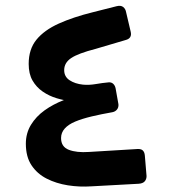

<svg xmlns="http://www.w3.org/2000/svg" viewBox="-20 -645 596 676"><path d="M303 11Q260 14 219 7.5Q178 1 144.5 -16Q111 -33 91 -63Q71 -93 71 -139Q71 -176 89 -205.5Q107 -235 137 -256.5Q167 -278 204.5 -292.5Q242 -307 280 -314V-286Q259 -285 233 -288Q207 -291 180 -299Q153 -307 130.5 -322.5Q108 -338 94.5 -361.5Q81 -385 81 -420Q81 -472 108.5 -505.5Q136 -539 187 -562Q238 -585 307 -602L390 -623Q405 -627 413.5 -620.5Q422 -614 424 -602L440 -534Q446 -510 422 -504L317 -473Q255 -457 230.5 -440.5Q206 -424 206 -398Q206 -375 225 -362.5Q244 -350 272 -347Q294 -345 317 -349Q340 -353 362 -355Q372 -356 378.5 -350Q385 -344 387 -334L397 -278Q398 -267 392 -259.5Q386 -252 376 -250Q336 -243 302.5 -235Q269 -227 245 -217Q221 -207 208 -192.5Q195 -178 195 -159Q195 -128 222.5 -117.5Q250 -107 293 -110L458 -120Q475 -122 482 -116Q489 -110 490 -97L496 -25Q496 -14 489.5 -6.5Q483 1 468 2Z"/></svg>

Font: Rubik
Style: Bold Italic
Weight: 700
Italic angle: -12°
Designer: Hubert and Fischer
Foundry: Hubert and Fischer
Version: Version 2.300;gftools[0.9.30]